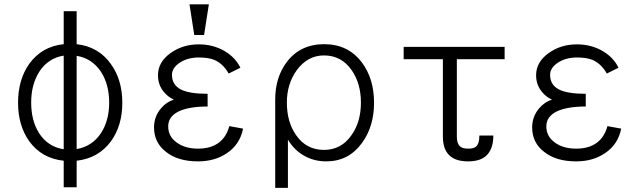

<svg xmlns="http://www.w3.org/2000/svg" viewBox="-20 -738 2998 899"><path d="M278.3 14.6V138.7H338.9V14.6Q441.4 2.9 500 -77.1Q552.7 -150.4 552.7 -256.8Q552.7 -364.3 499 -438.5Q441.4 -519.5 338.9 -531.2V-685.5H278.3V-531.2Q175.8 -520.5 117.2 -439.5Q64.5 -365.2 64.5 -256.8Q64.5 -150.4 117.2 -76.2Q175.8 3.9 278.3 14.6ZM338.9 -40V-476.6Q411.1 -464.8 453.1 -401.4Q491.2 -341.8 491.2 -257.8Q491.2 -173.8 453.1 -115.2Q412.1 -52.7 338.9 -40ZM278.3 -477.5V-39.1Q204.1 -50.8 163.1 -114.3Q126 -172.9 126 -257.8Q126 -342.8 164.1 -402.3Q205.1 -465.8 278.3 -477.5Z M911.1 -530.3Q835 -530.3 778.3 -489.3Q719.7 -447.3 719.7 -385.7Q719.7 -339.8 748 -306.6Q767.6 -283.2 793.9 -271.5Q760.7 -261.7 734.4 -231.4Q701.2 -192.4 701.2 -141.6Q701.2 -70.3 756.8 -27.3Q812.5 17.6 907.2 17.6Q985.4 17.6 1042 -20.5Q1103.5 -61.5 1118.2 -135.7L1053.7 -147.5Q1040 -96.7 1004.9 -70.3Q967.8 -42 907.2 -42Q845.7 -42 806.6 -71.3Q767.6 -99.6 767.6 -146.5Q767.6 -191.4 815.4 -215.8Q864.3 -239.3 952.1 -239.3V-298.8Q868.2 -298.8 828.1 -318.4Q785.2 -339.8 785.2 -387.7Q785.2 -419.9 821.3 -444.3Q858.4 -468.8 911.1 -468.8Q955.1 -468.8 982.4 -458Q1024.4 -440.4 1050.8 -393.6L1105.5 -420.9Q1083 -467.8 1033.2 -498Q978.5 -530.3 911.1 -530.3ZM958 -717.8H867.2L889.6 -574.2H935.5Z M1268.6 141.6H1328.1V-84Q1358.4 -34.2 1404.3 -8.8Q1450.2 17.6 1507.8 17.6Q1612.3 17.6 1674.8 -68.4Q1731.4 -145.5 1731.4 -256.8Q1731.4 -370.1 1673.8 -446.3Q1609.4 -531.2 1498 -531.2Q1386.7 -531.2 1323.2 -448.2Q1268.6 -376 1268.6 -272.5ZM1497.1 -478.5Q1578.1 -478.5 1626 -410.2Q1669.9 -347.7 1669.9 -257.8Q1669.9 -167 1626 -105.5Q1578.1 -36.1 1497.1 -36.1Q1414.1 -36.1 1366.2 -105.5Q1323.2 -167 1323.2 -257.8Q1323.2 -345.7 1370.1 -410.2Q1420.9 -478.5 1497.1 -478.5Z M2290 -103.5Q2290 -35.2 2252 -4.9Q2223.6 17.6 2171.9 17.6Q2119.1 17.6 2090.8 -4.9Q2053.7 -33.2 2053.7 -97.7V-460.9H1870.1V-518.6H2342.8V-460.9H2119.1V-97.7Q2119.1 -67.4 2132.8 -53.7Q2144.5 -42 2171.9 -42Q2197.3 -42 2208 -50.8Q2224.6 -64.5 2224.6 -103.5Z M2681.6 -530.3Q2605.5 -530.3 2548.8 -489.3Q2490.2 -447.3 2490.2 -385.7Q2490.2 -339.8 2518.6 -306.6Q2538.1 -283.2 2564.5 -271.5Q2531.2 -261.7 2504.9 -231.4Q2471.7 -192.4 2471.7 -141.6Q2471.7 -70.3 2527.3 -27.3Q2583 17.6 2677.7 17.6Q2755.9 17.6 2812.5 -20.5Q2874 -61.5 2888.7 -135.7L2824.2 -147.5Q2810.5 -96.7 2775.4 -70.3Q2738.3 -42 2677.7 -42Q2616.2 -42 2577.1 -71.3Q2538.1 -99.6 2538.1 -146.5Q2538.1 -191.4 2585.9 -215.8Q2634.8 -239.3 2722.7 -239.3V-298.8Q2638.7 -298.8 2598.6 -318.4Q2555.7 -339.8 2555.7 -387.7Q2555.7 -419.9 2591.8 -444.3Q2628.9 -468.8 2681.6 -468.8Q2725.6 -468.8 2752.9 -458Q2794.9 -440.4 2821.3 -393.6L2876 -420.9Q2853.5 -467.8 2803.7 -498Q2749 -530.3 2681.6 -530.3Z"/></svg>

Font: Dotum
Style: Regular
Weight: 400
Version: Version 2.21